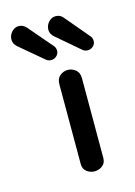

<svg xmlns="http://www.w3.org/2000/svg" viewBox="-141 -501 392 558"><g transform="rotate(-15 55.0 -222.5)"><path d="M75 10Q62 10 51.5 2Q41 -6 41 -21V-261Q41 -278 51.5 -286.5Q62 -295 75 -295Q88 -295 98.5 -286.5Q109 -278 109 -261V-21Q109 -6 98.5 2Q88 10 75 10ZM53 -374Q60 -367 60 -357Q60 -348 53 -341.5Q46 -335 37 -335Q28 -335 22 -340L-48 -399Q-60 -409 -60 -422Q-60 -435 -51 -445Q-42 -455 -30 -455Q-17 -455 -7 -444ZM163 -374Q170 -367 170 -357Q170 -348 163 -341.5Q156 -335 147 -335Q138 -335 132 -340L63 -399Q51 -409 51 -422Q51 -435 60 -445Q69 -455 81 -455Q96 -455 104 -444Z"/></g></svg>

Font: Dongle
Style: Regular
Weight: 400
Designer: Yanghee Ryu
Foundry: Yanghee Ryu
Version: Version 2.000